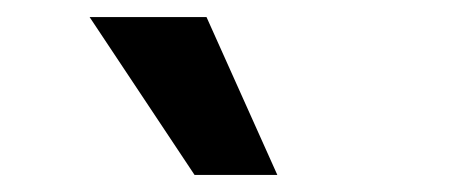

<svg xmlns="http://www.w3.org/2000/svg" viewBox="-20 -771 540 225"><path d="M208 -566 85 -751H222L305 -566Z"/></svg>

Font: Nunito Sans 7pt Condensed
Style: Bold
Weight: 700
Width: 3
Designer: Vernon Adams
Foundry: Vernon Adams
Version: Version 3.101;gftools[0.9.27]